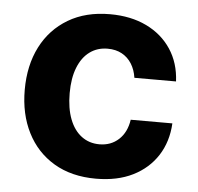

<svg xmlns="http://www.w3.org/2000/svg" viewBox="-45 -599 677 655"><g transform="rotate(5 293.5 -271.5)"><path d="M306.6 10.5Q222.9 10.5 162.7 -25.2Q102.6 -61 70.6 -124.4Q38.5 -187.7 38.5 -270.7Q38.5 -354.5 70.8 -417.9Q103.2 -481.3 163.3 -517Q223.4 -552.7 306.2 -552.7Q377.6 -552.7 431.2 -526.8Q484.9 -500.9 516 -454Q547.2 -407 550.2 -343.8H407.6Q403.6 -371 390.8 -391.5Q378 -412 357.2 -423.4Q336.4 -434.8 308.4 -434.8Q273.3 -434.8 247.3 -415.8Q221.2 -396.9 206.7 -360.5Q192.2 -324.2 192.2 -272.5Q192.2 -220.6 206.5 -183.6Q220.8 -146.6 247 -127Q273.1 -107.4 308.4 -107.4Q347.5 -107.4 374.3 -132Q401.1 -156.6 407.6 -200.2H550.2Q546.9 -137.5 516.5 -90Q486 -42.5 432.8 -16Q379.5 10.5 306.6 10.5Z"/></g></svg>

Font: Inter
Style: Regular
Weight: 400
Designer: Rasmus Andersson
Foundry: rsms
Version: Version 4.000;git-8c9346024